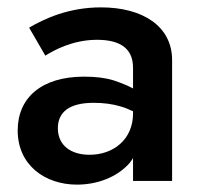

<svg xmlns="http://www.w3.org/2000/svg" viewBox="-20 -491 544 521"><path d="M103 -340C125 -354 177 -383 243 -383C300 -383 341 -364 341 -307V-251C326 -259 309 -266 288 -273C265 -280 239 -283 208 -283C93 -283 28 -226 28 -137C28 -43 102 10 189 10C242 10 297 -9 332 -49C335 -53 338 -57 341 -62V0H447V-328C447 -420 367 -471 254 -471C167 -471 102 -441 59 -416ZM137 -143C137 -186 167 -212 234 -212C260 -212 285 -209 308 -202C319 -199 330 -194 341 -189V-183C341 -113 288 -71 223 -71C173 -71 137 -96 137 -143Z"/></svg>

Font: Jost Medium
Style: Regular
Weight: 500
Version: Version 3.710